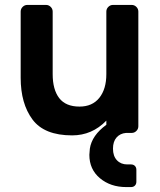

<svg xmlns="http://www.w3.org/2000/svg" viewBox="-20 -540 651 780"><path d="M72 -512C66.7 -506.7 64 -500.3 64 -493V-224C64 -154 80 -97.5 112 -54.5C144 -11.5 197.7 10 273 10C327 10 373.3 -10 412 -50V-33C372.7 -4.3 350.3 28 345 64C343.7 76 343 84.3 343 89C343 128.3 357.3 160 386 184C414.7 208 450.3 220 493 220H512C518.7 220 524 218 528 214C532 210 534 204.7 534 198V150C534 143.3 532 138 528 134C524 130 518.7 128 512 128H497C479.7 128 465.7 122.3 455 111C444.3 99.7 439 84 439 64C439 44.7 443.8 29.5 453.5 18.5C463.2 7.5 476 1.3 492 0H515C522.3 0 528.7 -2.7 534 -8C539.3 -13.3 542 -19.7 542 -27V-493C542 -500.3 539.3 -506.7 534 -512C528.7 -517.3 522.3 -520 515 -520H439C431.7 -520 425.3 -517.3 420 -512C414.7 -506.7 412 -500.3 412 -493V-239C412 -198.3 402.5 -166.2 383.5 -142.5C364.5 -118.8 337.7 -107 303 -107C265.7 -107 238.2 -118.5 220.5 -141.5C202.8 -164.5 194 -197 194 -239V-493C194 -500.3 191.3 -506.7 186 -512C180.7 -517.3 174.3 -520 167 -520H91C83.7 -520 77.3 -517.3 72 -512Z"/></svg>

Font: Rubik
Style: Regular
Weight: 500
Designer: Hubert & Fischer
Foundry: Hubert & Fischer
Version: Version 1.100